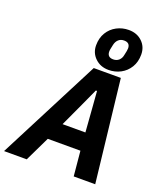

<svg xmlns="http://www.w3.org/2000/svg" viewBox="-212 -1119 1046 1233"><g transform="rotate(20 311.5 -502.5)"><path d="M588 0H441L425 -170H202L120 0H-35L324 -698H509ZM415 -291 403 -451 394 -567H386L333 -451L259 -291ZM416 -719Q361 -719 324.5 -754Q288 -789 288 -841Q288 -891 310.5 -928Q333 -965 371 -985Q409 -1005 453 -1005Q509 -1005 545 -970.5Q581 -936 581 -883Q581 -833 558.5 -796Q536 -759 498.5 -739Q461 -719 416 -719ZM422 -793Q445 -793 460.5 -807Q476 -821 480 -845Q484 -864 486 -873.5Q488 -883 488 -892Q488 -911 478 -921Q468 -931 447 -931Q424 -931 409 -917Q394 -903 389 -879Q385 -860 383 -850.5Q381 -841 381 -832Q381 -813 391 -803Q401 -793 422 -793Z"/></g></svg>

Font: IBM Plex Sans
Style: Bold Italic
Weight: 700
Italic angle: -11.31°
Designer: Mike Abbink, Paul van der Laan, Pieter van Rosmalen
Foundry: Bold Monday
Version: Version 3.201